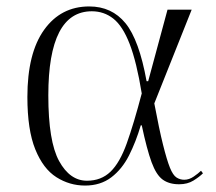

<svg xmlns="http://www.w3.org/2000/svg" viewBox="-20 -566 670 596"><path d="M244 10Q196 10 155 -16Q114 -42 89.5 -102.5Q65 -163 65 -265Q65 -401 117 -473.5Q169 -546 257 -546Q327 -546 369.5 -494Q412 -442 435 -314H440L500 -536H575L459 -245Q474 -165 486 -117Q498 -69 507.5 -45.5Q517 -22 528 -15Q539 -8 552 -8Q567 -8 581.5 -18Q596 -28 604 -36L610 -28Q599 -17 580.5 -5.5Q562 6 536 6Q505 6 485 -8.5Q465 -23 450.5 -62.5Q436 -102 420 -177H417Q402 -126 380.5 -83.5Q359 -41 325.5 -15.5Q292 10 244 10ZM250 -5Q294 -5 323 -33Q352 -61 373.5 -121Q395 -181 420 -276Q404 -374 382.5 -429.5Q361 -485 332 -508Q303 -531 265 -531Q130 -531 130 -270Q130 -127 163.5 -66Q197 -5 250 -5Z"/></svg>

Font: Noto Serif Display Light
Style: Regular
Weight: 300
Designer: Monotype Design Team
Foundry: Monotype Imaging Inc.
Version: Version 2.009